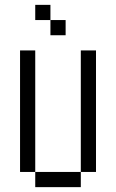

<svg xmlns="http://www.w3.org/2000/svg" viewBox="-20 -770 478 790"><path d="M312.5 -562.5H375V-62.5H312.5ZM125 -62.5H312.5V0H125ZM62.5 -562.5H125V-62.5H62.5ZM125 -750H187.5V-687.5H125ZM187.5 -687.5H250V-625H187.5Z"/></svg>

Font: Pixel Operator
Style: Regular
Weight: 400
Designer: Jayvee Enaguas (HarvettFox96)
Version: 2016.04.25